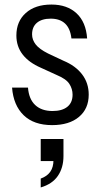

<svg xmlns="http://www.w3.org/2000/svg" viewBox="-20 -540 437 844"><path d="M209 10Q129 10 84 -33.5Q39 -77 33 -155H103Q107 -104 135 -78Q163 -52 211 -52Q253 -52 276 -70.5Q299 -89 299 -124Q299 -149 285 -171Q271 -193 230 -210L160 -242Q107 -265 79.5 -300.5Q52 -336 52 -384Q52 -446 93.5 -483Q135 -520 206 -520Q275 -520 316.5 -481.5Q358 -443 363 -371H294Q289 -415 266 -436.5Q243 -458 203 -458Q164 -458 142.5 -440Q121 -422 121 -389Q121 -365 137 -344.5Q153 -324 191 -305L259 -273Q312 -251 341 -213Q370 -175 370 -124Q370 -62 327 -26Q284 10 209 10ZM159 284V245Q187 235 201 215Q215 195 215 164L243 168H159V71H259V146Q259 197 234.5 233Q210 269 159 284Z"/></svg>

Font: Instrument Sans SemiCondensed
Style: Regular
Weight: 400
Width: 4
Designer: Rodrigo Fuenzalida
Foundry: fragTYPE
Version: Version 1.000;gftools[0.9.28]